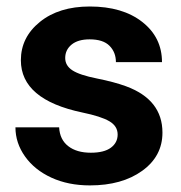

<svg xmlns="http://www.w3.org/2000/svg" viewBox="-20 -558 554 588"><path d="M340.3 -146Q340.3 -171.9 314.7 -186.8Q289.1 -201.7 232.4 -213.4Q43.9 -252.9 43.9 -373.5Q43.9 -443.8 102.3 -491Q160.6 -538.1 254.9 -538.1Q355.5 -538.1 415.8 -490.7Q476.1 -443.4 476.1 -367.7H335Q335 -397.9 315.4 -417.7Q295.9 -437.5 254.4 -437.5Q218.8 -437.5 199.2 -421.4Q179.7 -405.3 179.7 -380.4Q179.7 -356.9 201.9 -342.5Q224.1 -328.1 276.9 -317.6Q329.6 -307.1 365.7 -293.9Q477.5 -252.9 477.5 -151.9Q477.5 -79.6 415.5 -34.9Q353.5 9.8 255.4 9.8Q189 9.8 137.5 -13.9Q85.9 -37.6 56.6 -78.9Q27.3 -120.1 27.3 -168H161.1Q163.1 -130.4 189 -110.4Q214.8 -90.3 258.3 -90.3Q298.8 -90.3 319.6 -105.7Q340.3 -121.1 340.3 -146Z"/></svg>

Font: SteelSelectRoboto
Style: Roboto-Bold
Weight: 700
Designer: Google
Version: Version 2.137; 2017